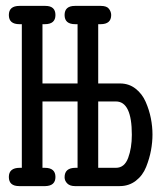

<svg xmlns="http://www.w3.org/2000/svg" viewBox="-20 -631 565 651"><path d="M47 -62H54V-549H46Q10 -549 10 -580Q10 -611 46 -611H134Q168 -611 168 -580Q168 -549 132 -549H124V-348H243V-549H235Q199 -549 199 -580Q199 -611 234 -611H322Q342 -611 349.5 -601Q357 -591 357 -580Q357 -549 321 -549H313V-348H387Q417 -348 439.5 -330.5Q462 -313 474 -285.5Q486 -258 491.5 -230Q497 -202 497 -175Q497 -149 492 -121.5Q487 -94 475.5 -65Q464 -36 440.5 -18Q417 0 386 0H234Q217 0 208 -9Q199 -18 199 -30Q199 -62 236 -62H243V-287H124V-62H132Q168 -62 168 -31Q168 -1 134 0H45Q10 0 10 -31Q10 -62 47 -62ZM313 -62H373Q402 -62 414.5 -95.5Q427 -129 427 -174Q427 -287 373 -287H313Z"/></svg>

Font: CMU Typewriter Text
Style: Regular
Weight: 500
Monospace: yes
Version: Version 0.7.0